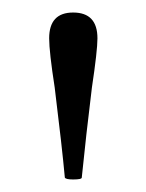

<svg xmlns="http://www.w3.org/2000/svg" viewBox="-20 -683 232 305"><path d="M96.2 -397.9Q84.5 -397.9 83 -400.9Q78.6 -449.2 66.9 -543.9Q58.1 -600.6 58.1 -622.1Q58.1 -663.1 96.2 -663.1Q134.8 -663.1 134.8 -622.1Q134.8 -602.5 126 -543.9Q116.7 -468.3 109.9 -400.9Q109.9 -397.9 96.2 -397.9Z"/></svg>

Font: Junicode SmCond Light
Style: Regular
Weight: 300
Width: 4
Designer: Peter S. Baker
Version: Version 2.206